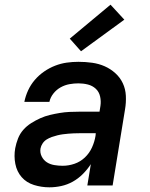

<svg xmlns="http://www.w3.org/2000/svg" viewBox="-20 -792 640 820"><path d="M191 8Q157 8 125 -2Q93 -12 72.5 -35.5Q52 -59 45.5 -92Q39 -125 45 -159Q49 -180 57 -200.5Q65 -221 79.5 -237.5Q94 -254 113 -266Q132 -278 152 -287Q172 -296 193 -301Q214 -306 235 -309.5Q256 -313 276.5 -314Q297 -315 318 -315H405L409 -340Q412 -360 407.5 -380Q403 -400 389 -413Q375 -426 355.5 -431Q336 -436 315 -436Q296 -436 276.5 -432.5Q257 -429 239 -419Q221 -409 208 -392.5Q195 -376 191 -357H84Q89 -382 100 -406Q111 -430 128.5 -450.5Q146 -471 168.5 -486.5Q191 -502 215.5 -511.5Q240 -521 265 -524.5Q290 -528 315 -528Q345 -528 373.5 -524Q402 -520 427 -509Q452 -498 472.5 -479.5Q493 -461 504.5 -436.5Q516 -412 517.5 -383Q519 -354 514 -325L461 0H353L368 -91Q368 -91 368 -91Q368 -91 368 -91Q368 -91 368 -91Q368 -91 368 -91Q353 -68 333.5 -48.5Q314 -29 290.5 -16Q267 -3 241.5 2.5Q216 8 191 8ZM248 -84Q273 -84 298 -92.5Q323 -101 342.5 -119.5Q362 -138 373 -162.5Q384 -187 388 -212L389 -223H318Q306 -223 294.5 -222.5Q283 -222 271.5 -221Q260 -220 248.5 -218.5Q237 -217 225 -214Q213 -211 201.5 -207Q190 -203 179.5 -196.5Q169 -190 162 -179.5Q155 -169 153 -158Q150 -140 158 -124Q166 -108 180 -99Q194 -90 212 -87Q230 -84 248 -84ZM326 -573 278 -627 452 -772 511 -708Z"/></svg>

Font: Iosevka SS04 SmBd Ex Obl
Style: Regular
Weight: 600
Width: 7
Italic angle: -9°
Monospace: yes
Designer: Belleve Invis
Foundry: Belleve Invis
Version: Version 19.0.0; ttfautohint (v1.8.4)